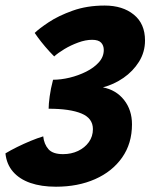

<svg xmlns="http://www.w3.org/2000/svg" viewBox="-24 -688 560 709"><path d="M182.6 1.5Q128.4 1.5 88.1 -12.5Q47.9 -26.5 24.1 -53.9Q0.2 -81.4 -3.9 -121.6Q14.8 -133 39.1 -145Q63.4 -157 88.9 -167.6Q114.5 -178.1 135.6 -184.5Q138.6 -155.9 154.7 -137.3Q170.8 -118.8 208.8 -118.8Q239.2 -118.8 264.2 -130.6Q289.2 -142.5 304.2 -163.4Q319.1 -184.4 319.1 -211.1Q319.1 -251.4 276.7 -268.9Q234.2 -286.5 155.6 -286.5Q155.6 -303.5 159.4 -331.8Q163.1 -360.1 171.9 -393.5Q200.8 -393.5 233.1 -401.2Q265.4 -409 294.2 -423.4Q323 -437.8 341.1 -458Q359.2 -478.2 359.2 -503.5Q359.2 -519.9 349.5 -530.4Q339.8 -541 316.1 -541Q291.9 -541 264.6 -530.9Q237.2 -520.9 213.5 -506.6Q189.8 -492.2 176.1 -479.6Q158.9 -496.9 142.9 -515.7Q127 -534.5 116.6 -548.8Q106.1 -563.1 104.1 -566.4Q120.2 -582.2 156.1 -606.1Q191.9 -629.9 244.6 -648.7Q297.2 -667.5 362.6 -667.5Q429 -667.5 470.2 -633.9Q511.5 -600.4 511.5 -538.6Q511.5 -495.8 489.4 -460.2Q467.2 -424.8 431.9 -400.4Q396.5 -376 356 -365.4Q405.2 -355.8 434.3 -318.6Q463.4 -281.5 463.4 -228.9Q463.4 -158 426.9 -106.2Q390.5 -54.5 327.2 -26.5Q264 1.5 182.6 1.5Z"/></svg>

Font: Grandstander Thin
Style: Italic
Weight: 100
Italic angle: -15°
Designer: Tyler Finck
Foundry: Etcetera Type Co
Version: Version 1.200